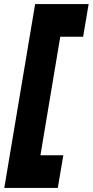

<svg xmlns="http://www.w3.org/2000/svg" viewBox="-20 -820 454 940"><path d="M1 100 152 -800H414L387 -640H275L178 -60H290L263 100Z"/></svg>

Font: Figtree Black
Style: Italic
Weight: 900
Italic angle: -9.5°
Foundry: Erik Kennedy
Version: Version 2.001;gftools[0.9.30]